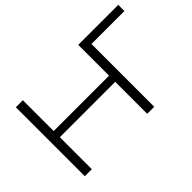

<svg xmlns="http://www.w3.org/2000/svg" viewBox="-105 -1047 1388 1388"><g transform="rotate(-45 589.0 -352.5)"><path d="M122 0V-705H194V-390H760V-705H1169V-642H832V0H760V-327H194V0Z"/></g></svg>

Font: Nunito Sans 10pt Expanded Light
Style: Regular
Weight: 300
Width: 7
Designer: Vernon Adams
Foundry: Vernon Adams
Version: Version 3.101;gftools[0.9.27]